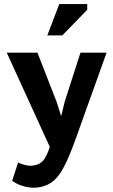

<svg xmlns="http://www.w3.org/2000/svg" viewBox="-20 -709 540 919"><path d="M12.2 0ZM251.5 -220.2 271.5 -156.7H273.9L289.1 -220.2L365.2 -457H490.2L341.8 -43Q333 -18.6 323.7 5.4Q314.5 29.3 304.7 51Q294.9 72.8 285.2 91.1Q275.4 109.4 266.1 123Q240.7 159.7 208.5 174.6Q176.3 189.5 139.6 189.5Q117.2 189.5 89.4 181.4Q61.5 173.3 38.1 156.2L66.9 68.4Q75.7 73.2 84.7 76.4Q93.8 79.6 101.8 81.3Q109.9 83 116.5 83.7Q123 84.5 126.5 84.5Q140.1 84.5 156.5 79.3Q172.9 74.2 185.1 61Q194.8 50.8 203.9 31.7Q212.9 12.7 218.3 -5.9L12.2 -457H159.2ZM263.7 -689.5H397.5V-662.1L278.3 -539.6H206.5Z"/></svg>

Font: PT Astra Sans
Style: Bold
Weight: 700
Designer: A.Korolkova, I. Chaeva
Foundry: ParaType Ltd
Version: Version 1.001; ttfautohint (v1.6)